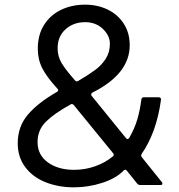

<svg xmlns="http://www.w3.org/2000/svg" viewBox="-20 -793 767 823"><path d="M56 -179Q56 -250 99 -301Q142 -352 224 -399Q234 -405 226 -413Q181 -462 161.5 -500Q142 -538 142 -584Q142 -644 169 -686.5Q196 -729 242 -751Q288 -773 345 -773Q398 -773 441.5 -752Q485 -731 510.5 -691.5Q536 -652 536 -599Q536 -476 376 -396Q372 -394 371 -390Q370 -386 373 -382L520 -201Q524 -197 527 -197Q531 -197 534 -202Q557 -242 568.5 -281Q580 -320 586 -367Q588 -376 596 -376H660Q665 -376 668 -373Q671 -370 670 -365Q651 -225 587 -133Q585 -129 585 -127Q585 -122 588 -119L674 -12Q676 -10 676 -6Q676 0 668 0H581Q573 0 568 -6L524 -61Q517 -69 511 -63Q479 -29 419 -9.5Q359 10 297 10Q230 10 175 -12Q120 -34 88 -77Q56 -120 56 -179ZM315 -446Q361 -473 388.5 -493.5Q416 -514 433.5 -541.5Q451 -569 451 -605Q451 -641 420.5 -669.5Q390 -698 345 -698Q295 -698 261 -667.5Q227 -637 227 -586Q227 -551 244.5 -522Q262 -493 301 -449Q307 -441 315 -446ZM463 -122Q471 -128 465 -136L296 -343Q289 -350 282 -345Q213 -307 177 -271.5Q141 -236 141 -184Q141 -129 185 -97Q229 -65 298 -65Q344 -65 387 -80Q430 -95 463 -122Z"/></svg>

Font: Open Sauce Two
Style: Regular
Weight: 400
Designer: Alfredo Marco Pradil
Foundry: Creative Sauce Fz LLC
Version: Version 1.477